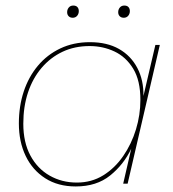

<svg xmlns="http://www.w3.org/2000/svg" viewBox="-20 -662 622 692"><path d="M253 10Q189 10 143 -19.5Q97 -49 72.5 -100Q48 -151 48 -217Q48 -279 65.5 -332Q83 -385 116.5 -425Q150 -465 197.5 -487.5Q245 -510 304 -510Q366 -510 409 -485.5Q452 -461 475 -417Q498 -373 497 -316L540 -500H556L440 0H424L453 -126Q426 -69 377 -29.5Q328 10 253 10ZM257 -4Q310 -4 352 -30Q394 -56 424 -99.5Q454 -143 470 -195.5Q486 -248 486 -302Q486 -372 460 -414.5Q434 -457 392.5 -476.5Q351 -496 303 -496Q249 -496 205.5 -475.5Q162 -455 130 -417.5Q98 -380 81 -329Q64 -278 64 -216Q64 -149 89.5 -101.5Q115 -54 159 -29Q203 -4 257 -4ZM426 -598Q417 -598 411.5 -603.5Q406 -609 406 -618Q406 -628 412 -635Q418 -642 428 -642Q438 -642 443 -636.5Q448 -631 448 -622Q448 -612 442 -605Q436 -598 426 -598ZM242 -598Q233 -598 227.5 -603.5Q222 -609 222 -618Q222 -628 228 -635Q234 -642 244 -642Q254 -642 259 -636.5Q264 -631 264 -622Q264 -612 258 -605Q252 -598 242 -598Z"/></svg>

Font: Work Sans Thin
Style: Italic
Weight: 250
Italic angle: -13°
Designer: Wei Huang
Foundry: Wei Huang
Version: Version 2.012